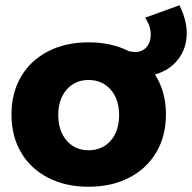

<svg xmlns="http://www.w3.org/2000/svg" viewBox="-20 -709 735 735"><path d="M694.8 -582Q694.8 -524.9 662.4 -482.4Q629.9 -439.9 573.2 -423.8Q615.2 -358.9 615.2 -271Q615.2 -188 578.1 -125.5Q541 -63 474.1 -28.6Q407.2 5.9 318.8 5.9Q231 5.9 164.1 -28.6Q97.2 -63 60.5 -125.5Q23.9 -188 23.9 -271Q23.9 -353 60.5 -415.5Q97.2 -478 164.1 -512.5Q231 -546.9 318.8 -546.9Q406.7 -546.9 473.1 -513.2Q485.4 -510.3 497.1 -509.8Q524.9 -509.8 541 -528.8Q557.1 -547.9 557.1 -576.2Q557.1 -610.4 535.2 -641.1L667 -689Q694.8 -632.8 694.8 -582ZM436 -269Q436 -329.1 403.6 -366Q371.1 -402.8 318.8 -402.8Q267.1 -402.8 235.1 -366Q203.1 -329.1 203.1 -269Q203.1 -208 235.1 -170.9Q267.1 -133.8 318.8 -133.8Q372.1 -133.8 404.1 -170.9Q436 -208 436 -269Z"/></svg>

Font: Argentum Sans
Style: Bold
Weight: 700
Designer: Julieta Ulanovsky (Modified by Cristiano Sobral)
Foundry: Julieta Ulanovsky
Version: Version 1.000; ttfautohint (v1.5.65-e2d9)